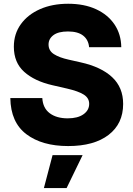

<svg xmlns="http://www.w3.org/2000/svg" viewBox="-20 -757 700 1008"><path d="M337.9 9.8Q200.7 9.8 118.4 -52.5Q36.1 -114.7 34.2 -242.2H202.1Q205.1 -189.5 241 -162.6Q276.9 -135.7 335.4 -135.7Q388.2 -135.7 418.2 -157Q448.2 -178.2 448.2 -211.9Q448.2 -242.2 419.9 -260.3Q391.6 -278.3 332 -292L255.4 -309.6Q161.1 -331.1 106.9 -379.9Q52.7 -428.7 52.7 -511.7Q52.7 -579.1 89.4 -629.9Q126 -680.7 190.2 -709Q254.4 -737.3 337.9 -737.3Q422.4 -737.3 484.6 -708.5Q546.9 -679.7 581.3 -628.4Q615.7 -577.1 616.7 -509.3H447.8Q444.3 -548.3 416.5 -570.1Q388.7 -591.8 336.9 -591.8Q286.1 -591.8 260.5 -572.5Q234.9 -553.2 234.9 -523.4Q234.9 -490.7 263.2 -472.7Q291.5 -454.6 340.8 -443.8L403.3 -429.7Q511.2 -405.8 568.8 -351.8Q626.5 -297.9 626.5 -211.4Q626.5 -107.4 550 -48.8Q473.6 9.8 337.9 9.8ZM210.4 230.5 255.9 57.6H413.6L329.6 230.5Z"/></svg>

Font: Inter Extra Bold
Style: Regular
Weight: 800
Designer: Rasmus Andersson
Foundry: rsms
Version: Version 4.000;git-3c8e0fc